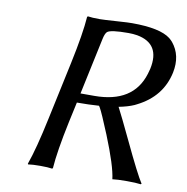

<svg xmlns="http://www.w3.org/2000/svg" viewBox="-75 -725 779 800"><g transform="rotate(10 314.0 -324.5)"><path d="M251 -286.1 232.4 -200.2Q205.1 -71.3 200.2 0L197.3 2.9Q179.7 0 147 0Q114.3 0 95.2 2.9L94.2 0Q118.7 -68.4 146.5 -200.2L198.7 -444.8Q226.1 -573.7 231 -645L233.9 -647.9Q251.5 -645 284.2 -645Q299.8 -645 357.9 -648.9Q408.2 -652.3 420.4 -651.9Q539.1 -651.9 583 -617.7Q591.3 -610.8 597.2 -604Q639.2 -553.2 624 -479Q601.6 -373.5 498.5 -322.3Q493.7 -319.8 489.7 -317.9Q464.4 -306.6 425.3 -298.8Q443.8 -263.7 488.8 -168.9Q552.7 -33.7 575.2 0L572.3 2.9Q551.8 0 513.2 0Q472.2 0 452.1 2.9Q445.8 -51.8 395.5 -175.8Q359.9 -262.7 348.6 -282.2Q346.2 -286.1 344.2 -289.1Q301.3 -286.1 251 -286.1ZM412.6 -608.9Q336.9 -608.9 323.2 -596.7Q314.9 -588.4 310.1 -564.9L259.3 -326.2H317.4Q481.9 -326.2 521.5 -455.1Q524.9 -466.8 527.8 -478Q551.3 -587.4 449.7 -606Q432.1 -608.9 412.6 -608.9Z"/></g></svg>

Font: Linux Biolinum Slanted O
Style: Slanted
Weight: 400
Designer: Philipp H. Poll
Foundry: Philipp H. Poll
Version: Version 1.0.4